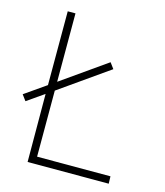

<svg xmlns="http://www.w3.org/2000/svg" viewBox="-106 -781 742 862"><g transform="rotate(15 265.0 -350.0)"><path d="M3 -288 102 -357V-700H138V-382L347 -529L367 -502L138 -341V-34H479L480 0H103L102 -316L23 -261Z"/></g></svg>

Font: Panefresco 1wt
Style: Regular
Weight: 250
Version: Version 1.000